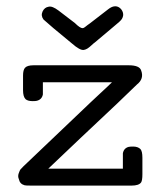

<svg xmlns="http://www.w3.org/2000/svg" viewBox="-20 -621 500 600"><path d="M132 -600Q143 -603 163 -588L214 -549Q230 -533 238 -533Q241 -533 245 -536Q249 -539 254 -543Q259 -547 261 -548Q313 -588 318 -592Q337 -607 352 -598Q361 -592 364 -582Q367 -572 361 -562Q358 -556 333 -536L276 -488Q274 -487 266.5 -480Q259 -473 253.5 -469.5Q248 -466 242 -465Q230 -463 205 -485L147 -533Q120 -556 116 -560Q107 -572 113 -585Q119 -598 132 -600ZM114 -364V-326Q111 -310 95 -306Q91 -305 82 -305Q67 -305 60 -311Q52 -319 52 -339V-385Q52 -402 58 -409Q65 -417 85 -417H382Q416 -417 421 -401Q431 -375 408 -357Q374 -323 231 -189L131 -94H364V-125V-142Q367 -158 382 -162Q387 -163 396 -163Q411 -163 419 -155Q425 -148 425 -128V-77Q425 -57 421 -51Q414 -41 391 -41H79Q60 -41 57 -42Q42 -46 39 -61Q35 -70 38.5 -79.5Q42 -89 43.5 -91Q45 -93 53 -101L263 -301Q270 -308 294 -330Q318 -352 330 -364Z"/></svg>

Font: cwTeXFangSong
Style: Medium
Weight: 500
Version: Version 1.17